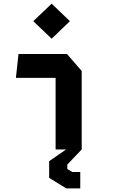

<svg xmlns="http://www.w3.org/2000/svg" viewBox="-20 -836 660 1074"><path d="M291 0H350L255 65.5V159L351 218H429V126H384L356.5 109.5V84.5L437 0V-439L354.5 -534H83.5L69 -400.5H291ZM269 -619.5 371 -717.5 269 -815.5 166 -717.5Z"/></svg>

Font: Monaspace Krypton
Style: Bold
Weight: 700
Designer: Riley Cran & the Lettermatic Team
Foundry: Lettermatic
Version: Version 1.200 (Monaspace Krypton)